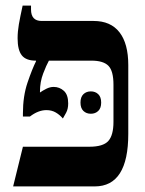

<svg xmlns="http://www.w3.org/2000/svg" viewBox="-20 -667 519 687"><path d="M27 0 62 -142H300Q349 -142 367.5 -162.5Q386 -183 386 -231V-364Q386 -413 368 -431.5Q350 -450 307 -450H155Q146 -434 134.5 -404Q123 -374 123 -339V-336Q133 -343 146 -349.5Q159 -356 172 -356Q193 -356 208.5 -342Q224 -328 224 -297Q224 -277 216.5 -263.5Q209 -250 205 -243Q194 -256 179.5 -264.5Q165 -273 146 -273Q117 -273 87 -250H62V-261Q62 -323 78.5 -371.5Q95 -420 109 -448V-450H108Q73 -450 58 -469Q43 -488 43 -530Q43 -554 47.5 -580Q52 -606 61 -647H91V-633Q91 -592 129 -592H315Q376 -592 407.5 -551.5Q439 -511 439 -434V-188Q439 0 319 0ZM268 -300Q268 -320 278.5 -330Q289 -340 305 -340Q321 -340 331.5 -330Q342 -320 342 -300Q342 -280 331.5 -270Q321 -260 305 -260Q289 -260 278.5 -270Q268 -280 268 -300Z"/></svg>

Font: Noto Serif Hebrew Condensed
Style: Bold
Weight: 700
Width: 3
Designer: Monotype Design Team
Foundry: Monotype Imaging Inc.
Version: Version 2.004; ttfautohint (v1.8.4.7-5d5b)